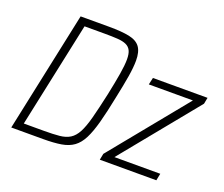

<svg xmlns="http://www.w3.org/2000/svg" viewBox="-114 -859 1201 1031"><g transform="rotate(20 486.5 -344.0)"><path d="M37 0 183 -688H345Q418 -688 461.5 -679Q505 -670 524.5 -643.5Q544 -617 544 -566Q544 -528 535 -473.5Q526 -419 510 -344Q492 -254 475.5 -193Q459 -132 439.5 -93.5Q420 -55 392 -34.5Q364 -14 322 -7Q280 0 219 0ZM93 -43H208Q261 -43 296.5 -46.5Q332 -50 356 -65Q380 -80 397 -112Q414 -144 429 -200.5Q444 -257 463 -344Q479 -420 487.5 -471.5Q496 -523 496 -556Q496 -588 487 -606Q478 -624 459 -632.5Q440 -641 409.5 -643Q379 -645 336 -645H221ZM543 0 550 -36 904 -470H652L661 -510H973L966 -474L612 -40H874L866 0Z"/></g></svg>

Font: Saira SemiCondensed ExtraLight
Style: Italic
Weight: 250
Width: 4
Italic angle: -12°
Designer: Hector Gatti with collaboration of the Omnibus-Type team
Foundry: Omnibus-Type
Version: Version 1.101